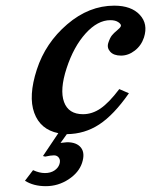

<svg xmlns="http://www.w3.org/2000/svg" viewBox="-20 -448 529 672"><path d="M95.7 147.5Q117.7 157.7 137.2 157.7Q156.7 157.7 170.2 148.9Q183.6 140.1 188 126.7Q192.4 113.3 186.3 104.5Q180.2 95.7 168.9 95.7Q157.7 95.7 138.2 100.1L130.4 98.1L184.1 18.1Q121.1 5.4 99.9 -53Q78.6 -111.3 108.9 -204.6Q139.2 -297.9 215.3 -363Q291.5 -428.2 379.9 -428.2Q439.5 -428.2 469.2 -396.2Q499 -364.3 483.9 -316.9Q474.6 -288.6 451.9 -271Q429.2 -253.4 403.6 -253.4Q377.9 -253.4 365.7 -267.1Q353.5 -280.8 359.1 -298.1Q364.7 -315.4 371.6 -324Q378.4 -332.5 389.9 -341.8Q401.4 -351.1 403.1 -356.9Q404.8 -362.8 394.5 -370.1Q384.3 -377.4 366.2 -377.4Q321.8 -377.4 279.8 -331.1Q237.8 -284.7 213.1 -209.2Q188.5 -133.8 204.1 -91.1Q219.7 -48.3 270.5 -48.3Q302.7 -48.3 332 -68.4Q361.3 -88.4 397.5 -136.2L431.2 -121.6Q378.4 -45.9 327.4 -12.5Q276.4 21 213.9 21.5L191.9 52.2Q210.9 49.8 214.8 49.8Q248.5 49.8 263.4 68.8Q278.3 87.9 267.3 121.8Q256.3 155.8 220 179.7Q183.6 203.6 140.4 203.6Q97.2 203.6 67.4 184.6Z"/></svg>

Font: RIT Rachana
Style: Bold Italic
Weight: 700
Designer: Hussain KH
Version: 1.4.7